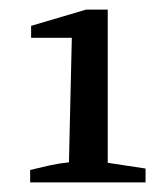

<svg xmlns="http://www.w3.org/2000/svg" viewBox="-20 -756 332 401"><path d="M43 -375V-401Q63 -406 83.5 -410.5Q104 -415 124 -417L130 -677H45V-702L160 -736H205V-416L284 -404V-375Z"/></svg>

Font: Piazzolla Thin SemiBold
Style: Regular
Weight: 600
Version: Version 2.005